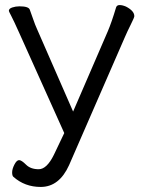

<svg xmlns="http://www.w3.org/2000/svg" viewBox="-20 -732 569 759"><path d="M141 7Q78 7 33 -33Q28 -37 28 -50.5Q28 -64 37 -81.5Q46 -99 55.5 -99Q65 -99 83 -81Q101 -63 133 -63Q165 -63 193 -120L234 -206L56 -602Q34 -651 24.5 -669Q15 -687 15 -689Q15 -698 28.5 -702.5Q42 -707 57 -707Q94 -707 98 -693Q103 -680 111 -656.5Q119 -633 126 -618L269 -291L406 -608Q421 -643 439 -703Q442 -712 453 -712Q464 -712 478 -706Q511 -689 511 -668Q511 -663 497 -635Q483 -607 474 -586L253 -79Q214 7 141 7Z"/></svg>

Font: LXGW WenKai TC
Style: Regular
Weight: 400
Designer: LXGW / Fontworks Inc.
Foundry: LXGW / Fontworks Inc.
Version: Version 1.330